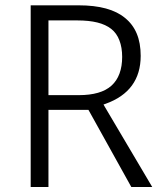

<svg xmlns="http://www.w3.org/2000/svg" viewBox="-20 -727 629 739"><path d="M166.5 -304.2V-296.9V-7.3H98.1V-706.5H282.7Q403.3 -706.5 461.4 -657.7Q491.2 -633.8 506.3 -597.7Q521.5 -561.5 521.5 -512.2Q521.5 -376 386.7 -327.6L378.4 -324.7L382.8 -316.9L565.9 -7.3H485.4L322.3 -300.8L320.3 -304.2H316.4H173.8ZM166.5 -360.8H173.8H283.2Q325.7 -360.8 357.2 -369.9Q388.7 -378.9 409.2 -397.5Q429.7 -416 439.9 -443.8Q450.2 -471.7 450.2 -507.8Q450.2 -544.4 439.5 -571.8Q429.2 -599.1 408.2 -615.7Q387.2 -632.3 354.7 -640.4Q322.3 -648.4 277.8 -648.4H173.8H166.5V-641.1V-368.2Z"/></svg>

Font: Sahel Light FD
Style: Light-FD
Weight: 300
Foundry: Saber Rastikerdar (saber.rastikerdar@gmail.com)
Version: Version 3.3.0